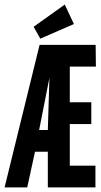

<svg xmlns="http://www.w3.org/2000/svg" viewBox="-20 -819 440 839"><path d="M0 0 153 -623H398L399 -528H285V-372H379V-277H285V-95H397V0H189V-156H133L99 0ZM151 -251H189L196 -479ZM156 -650 127 -702 263 -799 303 -714Z"/></svg>

Font: Inconsolata Condensed ExtraBold
Style: Regular
Weight: 800
Width: 3
Monospace: yes
Designer: Raph Levien, Cyreal, Brenton Simpson
Foundry: Raph Levien, Cyreal, Google
Version: Version 3.001; ttfautohint (v1.8.2.53-6de2)